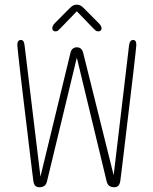

<svg xmlns="http://www.w3.org/2000/svg" viewBox="-20 -796 659 826"><path d="M150 9.5Q137.5 9.5 131.5 3Q125.5 -3.5 123.5 -17.5Q122.5 -25 118.2 -59Q114 -93 107.8 -144.5Q101.5 -196 94.5 -255.5Q87.5 -315 80.2 -374.2Q73 -433.5 67.2 -483.5Q61.5 -533.5 58 -565.5Q54.5 -597.5 54.5 -602Q54.5 -613.5 58.5 -618.8Q62.5 -624 69.5 -624Q77.5 -624 81 -618Q84.5 -612 86 -599L154 -36L283 -568Q286 -580.5 293 -586.5Q300 -592.5 310.5 -592.5Q321 -592.5 328 -586.5Q335 -580.5 338 -568L469 -42L535 -599Q536.5 -612 540.8 -618Q545 -624 553 -624Q560 -624 563.2 -618.8Q566.5 -613.5 566.5 -602Q566.5 -598.5 563 -567Q559.5 -535.5 553.8 -485.8Q548 -436 540.8 -376.5Q533.5 -317 526.5 -257Q519.5 -197 513.2 -145.2Q507 -93.5 502.8 -59.2Q498.5 -25 497.5 -17.5Q495.5 -4.5 489.5 2.5Q483.5 9.5 471.5 9.5H471Q458.5 9.5 450.2 3.5Q442 -2.5 439 -15L310.5 -548L182 -15Q179 -2.5 170.8 3.5Q162.5 9.5 150.5 9.5ZM405 -696Q417 -684 417 -674Q417 -668 413 -664.5Q409 -661 402.5 -661Q396 -661 391.5 -664.5Q387 -668 379.5 -676L310.5 -747.5L241 -675.5Q233.5 -667.5 229.2 -664.2Q225 -661 218 -661Q212 -661 208.5 -664.8Q205 -668.5 205 -675Q205 -679.5 207.5 -685Q210 -690.5 215.5 -696L280.5 -761.5Q288.5 -769.5 295.5 -772.8Q302.5 -776 310 -776Q318 -776 325 -772.8Q332 -769.5 340 -761.5Z"/></svg>

Font: Sono Monospace ExtraLight
Style: Regular
Weight: 250
Version: Version 2.112